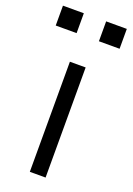

<svg xmlns="http://www.w3.org/2000/svg" viewBox="-174 -806 595 861"><g transform="rotate(20 123.5 -375.5)"><path d="M0 0ZM-29.3 -656.2V-751H70.3V-656.2ZM176.8 -656.2V-751H275.4V-656.2ZM85.9 0V-525.4H161.1V0Z"/></g></svg>

Font: Batunionen A1
Style: Regular
Weight: 400
Designer: HanYang I&C Co.,Ltd.
Foundry: HanYang I&C Co.,Ltd.
Version: Version 2.50; ttfautohint (v1.6)